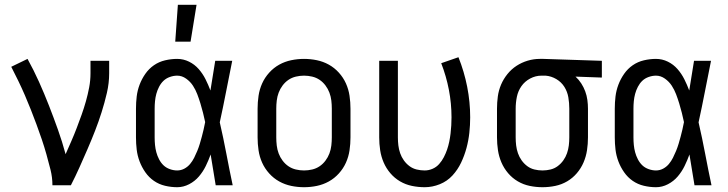

<svg xmlns="http://www.w3.org/2000/svg" viewBox="-20 -774 3040 802"><path d="M199 0Q199 -33 191 -65Q183 -97 174 -129Q165 -161 154.5 -192Q144 -223 132.5 -254Q121 -285 109 -315.5Q97 -346 84 -376Q71 -406 56.5 -436Q42 -466 27 -495L95 -528Q121 -481 143 -432Q165 -383 184.5 -333Q204 -283 222 -232.5Q240 -182 254 -130Q266 -157 278 -184.5Q290 -212 300.5 -239.5Q311 -267 321 -295Q331 -323 339 -351.5Q347 -380 352.5 -409Q358 -438 358 -468V-520H436V-468Q436 -427 426.5 -386Q417 -345 404.5 -305.5Q392 -266 377 -227.5Q362 -189 345.5 -151Q329 -113 312 -75Q295 -37 276 0Z M720 8Q695 8 669.5 2Q644 -4 623 -18.5Q602 -33 587 -54.5Q572 -76 563 -100Q554 -124 551 -149Q548 -174 548 -200V-320Q548 -346 551 -371Q554 -396 563 -420Q572 -444 587 -465.5Q602 -487 623 -501.5Q644 -516 669.5 -522Q695 -528 720 -528Q746 -528 769.5 -516.5Q793 -505 810 -485.5Q827 -466 838.5 -443Q850 -420 859 -396Q864 -427 869 -458Q874 -489 879 -520H950Q937 -456 924.5 -391.5Q912 -327 898 -263Q913 -198 925.5 -132Q938 -66 952 0H881Q876 -32 870.5 -64Q865 -96 860 -128V-129Q851 -104 839.5 -80.5Q828 -57 811 -37Q794 -17 770 -4.5Q746 8 720 8ZM720 -62Q736 -62 750 -69.5Q764 -77 774 -89Q784 -101 791 -115Q798 -129 804 -143.5Q810 -158 814.5 -173Q819 -188 823 -203Q827 -218 830.5 -233Q834 -248 837 -264Q833 -283 828 -303Q823 -323 817 -342.5Q811 -362 804 -380.5Q797 -399 786 -416Q775 -433 757.5 -445.5Q740 -458 720 -458Q705 -458 689.5 -452.5Q674 -447 663 -436.5Q652 -426 644.5 -411.5Q637 -397 633 -382Q629 -367 627.5 -351.5Q626 -336 626 -320V-200Q626 -184 627.5 -168.5Q629 -153 633 -138Q637 -123 644.5 -108.5Q652 -94 663 -83.5Q674 -73 689.5 -67.5Q705 -62 720 -62ZM712 -600 723 -754H801L776 -600Z M1250 8Q1223 8 1196.5 2.5Q1170 -3 1146.5 -16Q1123 -29 1104.5 -49.5Q1086 -70 1075 -94.5Q1064 -119 1060 -146Q1056 -173 1056 -200V-320Q1056 -347 1060 -374Q1064 -401 1075 -425.5Q1086 -450 1104.5 -470.5Q1123 -491 1146.5 -504Q1170 -517 1196.5 -522.5Q1223 -528 1250 -528Q1277 -528 1303.5 -522.5Q1330 -517 1353.5 -504Q1377 -491 1395.5 -470.5Q1414 -450 1425 -425.5Q1436 -401 1440 -374Q1444 -347 1444 -320V-200Q1444 -173 1440 -146Q1436 -119 1425 -94.5Q1414 -70 1395.5 -49.5Q1377 -29 1353.5 -16Q1330 -3 1303.5 2.5Q1277 8 1250 8ZM1250 -62Q1267 -62 1284 -66Q1301 -70 1315 -79.5Q1329 -89 1339.5 -103Q1350 -117 1356 -133Q1362 -149 1364 -166Q1366 -183 1366 -200V-320Q1366 -337 1364 -354Q1362 -371 1356 -387Q1350 -403 1339.5 -417Q1329 -431 1315 -440.5Q1301 -450 1284 -454Q1267 -458 1250 -458Q1233 -458 1216 -454Q1199 -450 1185 -440.5Q1171 -431 1160.5 -417Q1150 -403 1144 -387Q1138 -371 1136 -354Q1134 -337 1134 -320V-200Q1134 -183 1136 -166Q1138 -149 1144 -133Q1150 -117 1160.5 -103Q1171 -89 1185 -79.5Q1199 -70 1216 -66Q1233 -62 1250 -62Z M1754 8Q1727 8 1700.5 2.5Q1674 -3 1651 -16.5Q1628 -30 1610.5 -50.5Q1593 -71 1582.5 -95.5Q1572 -120 1568 -146.5Q1564 -173 1564 -200V-520H1642V-200Q1642 -183 1644 -166.5Q1646 -150 1651.5 -134Q1657 -118 1667 -104Q1677 -90 1690.5 -80Q1704 -70 1720.5 -66Q1737 -62 1754 -62Q1771 -62 1787 -69Q1803 -76 1814.5 -89Q1826 -102 1834 -117.5Q1842 -133 1847.5 -149Q1853 -165 1856.5 -182Q1860 -199 1862 -216Q1864 -233 1865 -250Q1866 -267 1866 -284Q1866 -342 1855 -399Q1844 -456 1823 -510L1895 -535Q1919 -475 1931.5 -411.5Q1944 -348 1944 -284Q1944 -252 1940.5 -219.5Q1937 -187 1928.5 -155.5Q1920 -124 1906 -94.5Q1892 -65 1870 -41Q1848 -17 1817 -4.5Q1786 8 1754 8Z M2246 8Q2219 8 2192.5 2.5Q2166 -3 2143 -16.5Q2120 -30 2102.5 -50.5Q2085 -71 2074.5 -95.5Q2064 -120 2060 -146.5Q2056 -173 2056 -200V-320Q2056 -346 2059.5 -371.5Q2063 -397 2073 -420.5Q2083 -444 2099.5 -464.5Q2116 -485 2137.5 -499Q2159 -513 2184 -520.5Q2209 -528 2235 -528H2250L2494 -520V-450L2384 -454Q2398 -441 2408 -425.5Q2418 -410 2424.5 -392.5Q2431 -375 2433.5 -356.5Q2436 -338 2436 -320V-200Q2436 -173 2432 -146.5Q2428 -120 2417.5 -95.5Q2407 -71 2389.5 -50.5Q2372 -30 2349 -16.5Q2326 -3 2299.5 2.5Q2273 8 2246 8ZM2246 -62Q2263 -62 2279.5 -66Q2296 -70 2309.5 -80Q2323 -90 2333 -104Q2343 -118 2348.5 -134Q2354 -150 2356 -166.5Q2358 -183 2358 -200V-320Q2358 -344 2354 -367.5Q2350 -391 2337.5 -411Q2325 -431 2304 -443.5Q2283 -456 2259 -458H2242Q2217 -458 2194.5 -446Q2172 -434 2158 -414Q2144 -394 2139 -369.5Q2134 -345 2134 -320V-200Q2134 -183 2136 -166.5Q2138 -150 2143.5 -134Q2149 -118 2159 -104Q2169 -90 2182.5 -80Q2196 -70 2212.5 -66Q2229 -62 2246 -62Z M2720 8Q2695 8 2669.5 2Q2644 -4 2623 -18.5Q2602 -33 2587 -54.5Q2572 -76 2563 -100Q2554 -124 2551 -149Q2548 -174 2548 -200V-320Q2548 -346 2551 -371Q2554 -396 2563 -420Q2572 -444 2587 -465.5Q2602 -487 2623 -501.5Q2644 -516 2669.5 -522Q2695 -528 2720 -528Q2746 -528 2769.5 -516.5Q2793 -505 2810 -485.5Q2827 -466 2838.5 -443Q2850 -420 2859 -396Q2864 -427 2869 -458Q2874 -489 2879 -520H2950Q2937 -456 2924.5 -391.5Q2912 -327 2898 -263Q2913 -198 2925.5 -132Q2938 -66 2952 0H2881Q2876 -32 2870.5 -64Q2865 -96 2860 -128V-129Q2851 -104 2839.5 -80.5Q2828 -57 2811 -37Q2794 -17 2770 -4.5Q2746 8 2720 8ZM2720 -62Q2736 -62 2750 -69.5Q2764 -77 2774 -89Q2784 -101 2791 -115Q2798 -129 2804 -143.5Q2810 -158 2814.5 -173Q2819 -188 2823 -203Q2827 -218 2830.5 -233Q2834 -248 2837 -264Q2833 -283 2828 -303Q2823 -323 2817 -342.5Q2811 -362 2804 -380.5Q2797 -399 2786 -416Q2775 -433 2757.5 -445.5Q2740 -458 2720 -458Q2705 -458 2689.5 -452.5Q2674 -447 2663 -436.5Q2652 -426 2644.5 -411.5Q2637 -397 2633 -382Q2629 -367 2627.5 -351.5Q2626 -336 2626 -320V-200Q2626 -184 2627.5 -168.5Q2629 -153 2633 -138Q2637 -123 2644.5 -108.5Q2652 -94 2663 -83.5Q2674 -73 2689.5 -67.5Q2705 -62 2720 -62Z"/></svg>

Font: Iosevka Custom
Style: Regular
Weight: 400
Monospace: yes
Designer: Belleve Invis
Foundry: Belleve Invis
Version: Version 32.5.0; ttfautohint (v1.8.4)